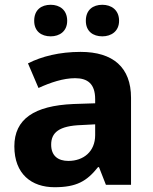

<svg xmlns="http://www.w3.org/2000/svg" viewBox="-20 -773 639 803"><path d="M123 -686C123 -642 153 -621 192 -621C229 -621 261 -642 261 -686C261 -732 229 -753 192 -753C153 -753 123 -732 123 -686ZM339 -686C339 -642 369 -621 408 -621C445 -621 478 -642 478 -686C478 -732 445 -753 408 -753C369 -753 339 -732 339 -686ZM317 -556C229 -556 154 -537 97 -508L141 -405C191 -428 245 -446 294 -446C346 -446 378 -423 378 -358V-341L287 -338C123 -331 40 -275 40 -161C40 -45 112 10 208 10C300 10 343 -15 390 -74H394L423 0H528V-364C528 -491 453 -556 317 -556ZM321 -250 378 -253V-208C378 -139 329 -100 266 -100C223 -100 194 -121 194 -168C194 -218 226 -247 321 -250Z"/></svg>

Font: Noto Sans Myanmar UI
Style: Bold
Weight: 700
Designer: Monotype Design Team
Foundry: Monotype Imaging Inc.
Version: Version 2.103